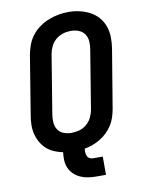

<svg xmlns="http://www.w3.org/2000/svg" viewBox="-98 -814 795 1048"><g transform="rotate(-10 300.0 -290.5)"><path d="M349 165Q326 165 303.5 161.5Q281 158 261.5 149Q242 140 226.5 125.5Q211 111 202 91Q193 71 192 48.5Q191 26 194 3Q169 -2 145.5 -12Q122 -22 104 -38.5Q86 -55 73.5 -77Q61 -99 55 -123.5Q49 -148 49.5 -175Q50 -202 55 -228L108 -553Q113 -580 123 -607Q133 -634 151 -657Q169 -680 193.5 -697.5Q218 -715 245 -725.5Q272 -736 299.5 -741Q327 -746 355 -746Q387 -746 417 -739Q447 -732 473.5 -718Q500 -704 519.5 -681.5Q539 -659 549 -630.5Q559 -602 559.5 -570.5Q560 -539 555 -507L501 -182Q497 -160 490 -138Q483 -116 470 -95.5Q457 -75 439.5 -58Q422 -41 401.5 -28.5Q381 -16 359 -8Q337 0 314 4Q312 14 312.5 24.5Q313 35 317 44.5Q321 54 330 59Q339 64 349 64H403V165ZM257 -93Q279 -93 301 -99Q323 -105 341 -120Q359 -135 369.5 -156Q380 -177 384 -199L437 -523Q441 -546 439.5 -568.5Q438 -591 426 -608.5Q414 -626 393.5 -634Q373 -642 350 -642Q328 -642 306.5 -635.5Q285 -629 267 -614Q249 -599 239 -578.5Q229 -558 225 -536L172 -212Q168 -189 169.5 -166.5Q171 -144 182.5 -126.5Q194 -109 214.5 -101Q235 -93 257 -93Z"/></g></svg>

Font: Iosevka Curly Extended
Style: Bold Italic
Weight: 700
Width: 7
Italic angle: -9°
Monospace: yes
Designer: Belleve Invis
Foundry: Belleve Invis
Version: Version 11.1.0; ttfautohint (v1.8.3)